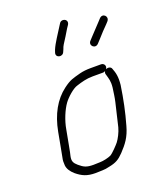

<svg xmlns="http://www.w3.org/2000/svg" viewBox="-133 -790 743 884"><g transform="rotate(-20 238.5 -347.5)"><path d="M383.8 -418C379.9 -412 379.2 -406 381.9 -400C387.8 -378.1 393.4 -366.3 390 -334C385.8 -306.1 384.6 -291.5 379 -267C370.5 -230.1 360.9 -189.8 352 -153C346.2 -130.8 332.1 -103.9 321.4 -90C313.2 -79.8 285.3 -49.7 272.5 -43C260.3 -37.2 234.2 -31 218.2 -31C208.8 -30.3 198.1 -30 186.1 -30C152.5 -30 139.8 -36.4 117.8 -55C100.8 -69.6 94.8 -80.2 99.9 -104C102 -111.3 105.4 -127.7 110 -153L123.7 -226C130.6 -267.1 150 -313.8 169.7 -341C183.8 -360.5 218.9 -393.4 241.8 -399C264.5 -406.3 290.2 -414 321.4 -414H372.4C376.4 -414 380.2 -415.3 383.8 -418ZM376.5 -453H325.5C305.5 -453 287.6 -451 271.9 -447C232.9 -436.2 220.1 -434.7 185.9 -409C134 -370.3 100 -308.5 85 -229L71.4 -156C66.8 -131.3 63.8 -115.3 62.3 -108C60 -98.7 59.5 -87 60.7 -73C62.2 -56.3 72.2 -40 90.5 -24C117.5 -2 140.1 9 182.1 9C194.7 9 206.1 8.7 216.2 8C226.2 8 237.7 6.3 250.7 3C284.8 -3.7 300.6 -12.8 323.9 -37C354.3 -69.1 375.6 -96.2 389.4 -147C407 -208.5 418.7 -265.1 428.9 -333C432.9 -371.5 428.1 -391.9 418.6 -416C415.3 -426.3 402.3 -429.6 390.4 -424C392.8 -427.3 394.1 -430.7 394.5 -434C395.6 -444.6 387 -453 376.5 -453ZM395.3 -547 411.1 -564C428.4 -583.9 446.1 -602.4 461.8 -618L471.9 -629C488.6 -649.3 462.7 -673.4 444.5 -654L434.4 -643C417.7 -624.9 402.2 -608.8 383.7 -589L368 -572C350.1 -553 377.1 -527.6 395.3 -547ZM232.3 -566 237.6 -578C239.6 -584.7 242.6 -591.3 246.7 -598C256.7 -613.3 276.8 -645.1 286.4 -662L295.9 -676C299.1 -681.3 300.1 -686.5 299 -691.5C295.7 -705.9 271.8 -710 263.8 -695L254.3 -680C239.1 -654.9 212.4 -617.4 200.7 -589L196.5 -577C187.5 -551.7 223.5 -543.5 232.3 -566Z"/></g></svg>

Font: Just Breathe
Style: Obl2
Weight: 400
Foundry: Cannot Into Space Fonts
Version: Version 0.72